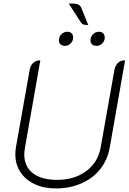

<svg xmlns="http://www.w3.org/2000/svg" viewBox="-20 -1047 721 1076"><path d="M66 -182Q66 -201 69 -220L146 -654Q150 -680 166 -694.5Q182 -709 206 -709L120 -220Q116 -194 116 -182Q116 -114 164 -76.5Q212 -39 300 -39Q397 -39 463 -88Q529 -137 544 -220L621 -654Q626 -680 641 -694.5Q656 -709 681 -709L595 -220Q583 -151 541.5 -99Q500 -47 435.5 -19Q371 9 292 9Q225 9 173.5 -15.5Q122 -40 94 -83Q66 -126 66 -182ZM433 -922 365 -1027H384Q408 -1027 419.5 -1021Q431 -1015 436 -1002L475 -906Q452 -908 446 -910Q440 -912 433 -922ZM310 -821Q310 -841 324 -855Q338 -869 358 -869Q373 -869 381.5 -860Q390 -851 390 -837Q390 -818 376.5 -804Q363 -790 344 -790Q328 -790 319 -798.5Q310 -807 310 -821ZM487 -821Q487 -841 501 -855Q515 -869 535 -869Q550 -869 558.5 -860Q567 -851 567 -837Q567 -818 553.5 -804Q540 -790 521 -790Q505 -790 496 -798.5Q487 -807 487 -821Z"/></svg>

Font: K2D Thin
Style: Italic
Weight: 100
Italic angle: -10°
Designer: Katatrad Aksorn Co.,Ltd.
Foundry: Cadson Demak Co.,Ltd.
Version: Version 1.000; ttfautohint (v1.6)